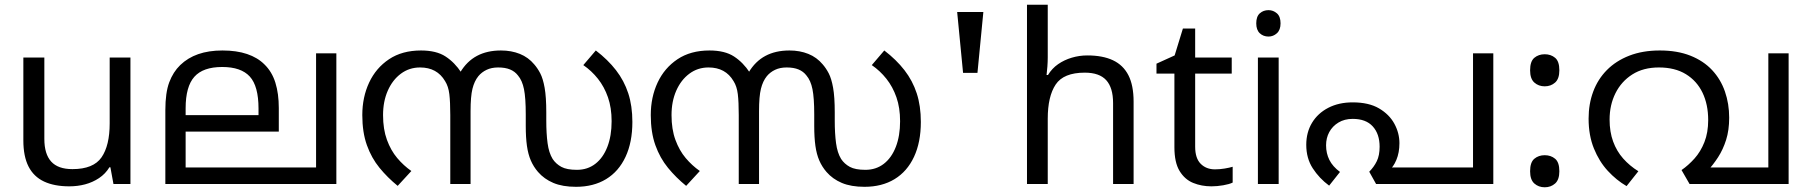

<svg xmlns="http://www.w3.org/2000/svg" viewBox="-20 -780 7674 814"><path d="M533 -536V0H461L448 -71H444Q427 -43 400 -25Q373 -7 341 1.5Q309 10 274 10Q210 10 166.5 -10.5Q123 -31 101 -74Q79 -117 79 -185V-536H168V-191Q168 -127 197 -95Q226 -63 287 -63Q376 -63 410.5 -113Q445 -163 445 -257V-536Z M1406 -554V0H681V-313Q681 -387 697.5 -431Q714 -475 744 -504Q776 -535 820.5 -550.5Q865 -566 923 -566Q983 -566 1027.5 -551Q1072 -536 1101 -507Q1133 -476 1147.5 -429.5Q1162 -383 1162 -322V-222H767V-70H1320V-554ZM922 -496Q841 -496 804 -454.5Q767 -413 767 -321V-292H1076V-320Q1076 -415 1039 -455.5Q1002 -496 922 -496Z M2104 -566Q2148 -566 2184 -551.5Q2220 -537 2245 -507Q2259 -491 2270.5 -469Q2282 -447 2289 -408Q2296 -369 2296 -303V-269Q2296 -214 2301.5 -173Q2307 -132 2323 -106Q2337 -85 2360 -72.5Q2383 -60 2426 -60Q2471 -60 2504 -85.5Q2537 -111 2555 -157.5Q2573 -204 2573 -266Q2573 -323 2557.5 -367.5Q2542 -412 2515 -446Q2488 -480 2453 -504L2506 -566Q2557 -527 2591.5 -482.5Q2626 -438 2643.5 -384.5Q2661 -331 2661 -263Q2661 -177 2632 -115Q2603 -53 2549.5 -20.5Q2496 12 2422 12Q2365 12 2326 -4.5Q2287 -21 2261 -51Q2242 -73 2230.5 -99.5Q2219 -126 2214 -161.5Q2209 -197 2209 -246V-295Q2209 -365 2201.5 -402Q2194 -439 2176 -460Q2163 -477 2142.5 -485.5Q2122 -494 2092 -494Q2064 -494 2043 -484Q2022 -474 2008 -457Q1991 -436 1983 -403.5Q1975 -371 1975 -309V0H1889V-292Q1889 -348 1885 -381Q1881 -414 1867 -436Q1850 -465 1823.5 -479.5Q1797 -494 1761 -494Q1715 -494 1679.5 -467.5Q1644 -441 1624 -395.5Q1604 -350 1604 -292Q1604 -232 1620.5 -187Q1637 -142 1664 -110Q1691 -78 1724 -55L1666 8Q1623 -27 1589 -68.5Q1555 -110 1535.5 -164.5Q1516 -219 1516 -292Q1516 -368 1545 -430Q1574 -492 1629.5 -529Q1685 -566 1765 -566Q1830 -566 1869 -540.5Q1908 -515 1936 -472L1931 -473Q1959 -520 2002 -543Q2045 -566 2104 -566Z M3327 -566Q3371 -566 3407 -551.5Q3443 -537 3468 -507Q3482 -491 3493.5 -469Q3505 -447 3512 -408Q3519 -369 3519 -303V-269Q3519 -214 3524.5 -173Q3530 -132 3546 -106Q3560 -85 3583 -72.5Q3606 -60 3649 -60Q3694 -60 3727 -85.5Q3760 -111 3778 -157.5Q3796 -204 3796 -266Q3796 -323 3780.5 -367.5Q3765 -412 3738 -446Q3711 -480 3676 -504L3729 -566Q3780 -527 3814.5 -482.5Q3849 -438 3866.5 -384.5Q3884 -331 3884 -263Q3884 -177 3855 -115Q3826 -53 3772.5 -20.5Q3719 12 3645 12Q3588 12 3549 -4.5Q3510 -21 3484 -51Q3465 -73 3453.5 -99.5Q3442 -126 3437 -161.5Q3432 -197 3432 -246V-295Q3432 -365 3424.5 -402Q3417 -439 3399 -460Q3386 -477 3365.5 -485.5Q3345 -494 3315 -494Q3287 -494 3266 -484Q3245 -474 3231 -457Q3214 -436 3206 -403.5Q3198 -371 3198 -309V0H3112V-292Q3112 -348 3108 -381Q3104 -414 3090 -436Q3073 -465 3046.5 -479.5Q3020 -494 2984 -494Q2938 -494 2902.5 -467.5Q2867 -441 2847 -395.5Q2827 -350 2827 -292Q2827 -232 2843.5 -187Q2860 -142 2887 -110Q2914 -78 2947 -55L2889 8Q2846 -27 2812 -68.5Q2778 -110 2758.5 -164.5Q2739 -219 2739 -292Q2739 -368 2768 -430Q2797 -492 2852.5 -529Q2908 -566 2988 -566Q3053 -566 3092 -540.5Q3131 -515 3159 -472L3154 -473Q3182 -520 3225 -543Q3268 -566 3327 -566Z M4063 -471 4038 -729H4149L4124 -471Z M4422 -537Q4422 -518 4420.5 -498Q4419 -478 4417 -462H4423Q4440 -490 4466 -508Q4492 -526 4524 -535.5Q4556 -545 4590 -545Q4655 -545 4698.5 -524.5Q4742 -504 4764 -461Q4786 -418 4786 -349V0H4699V-343Q4699 -408 4670 -440Q4641 -472 4579 -472Q4489 -472 4455.5 -421.5Q4422 -371 4422 -277V0H4334V-760H4422Z M5131 -62Q5151 -62 5172 -65.5Q5193 -69 5206 -73V-6Q5192 1 5166 5.5Q5140 10 5116 10Q5074 10 5038.5 -4.5Q5003 -19 4981 -55Q4959 -91 4959 -156V-468H4883V-510L4960 -545L4995 -659H5047V-536H5202V-468H5047V-158Q5047 -109 5070.5 -85.5Q5094 -62 5131 -62Z M5401 -536V0H5313V-536ZM5358 -737Q5378 -737 5393.5 -723.5Q5409 -710 5409 -681Q5409 -653 5393.5 -639Q5378 -625 5358 -625Q5336 -625 5321 -639Q5306 -653 5306 -681Q5306 -710 5321 -723.5Q5336 -737 5358 -737Z M5715 -346Q5783 -346 5826.5 -320.5Q5870 -295 5891.5 -255.5Q5913 -216 5913 -173Q5913 -133 5900 -102Q5887 -71 5868 -57L5843 -70H6225V-554H6311V0H5814L5785 -52Q5805 -72 5817 -96.5Q5829 -121 5829 -158Q5829 -212 5800 -244Q5771 -276 5715 -276Q5680 -276 5654.5 -260.5Q5629 -245 5615.5 -220Q5602 -195 5602 -164Q5602 -130 5616 -102Q5630 -74 5661 -51L5615 7Q5573 -24 5545.5 -66.5Q5518 -109 5518 -166Q5518 -219 5542.5 -259.5Q5567 -300 5611.5 -323Q5656 -346 5715 -346Z M6529 -414Q6503 -414 6485 -430Q6467 -446 6467 -482Q6467 -520 6485 -535Q6503 -550 6529 -550Q6555 -550 6573 -535Q6591 -520 6591 -482Q6591 -446 6573 -430Q6555 -414 6529 -414ZM6529 14Q6503 14 6485 -2Q6467 -18 6467 -54Q6467 -92 6485 -107Q6503 -122 6529 -122Q6555 -122 6573 -107Q6591 -92 6591 -54Q6591 -18 6573 -2Q6555 14 6529 14Z M7017 -566Q7091 -566 7146.5 -544Q7202 -522 7238.5 -483Q7275 -444 7293 -392Q7311 -340 7311 -281Q7311 -228 7298 -187Q7285 -146 7264 -113.5Q7243 -81 7217 -53L7193 -70H7477V-554H7563V0H7143L7109 -59Q7138 -79 7164 -108Q7190 -137 7206 -177.5Q7222 -218 7222 -271Q7222 -337 7198 -387Q7174 -437 7127.5 -465.5Q7081 -494 7013 -494Q6947 -494 6900.5 -464.5Q6854 -435 6829 -385Q6804 -335 6804 -273Q6804 -221 6819 -180Q6834 -139 6861.5 -108Q6889 -77 6926 -54L6876 9Q6833 -16 6796.5 -55.5Q6760 -95 6737.5 -150.5Q6715 -206 6715 -277Q6715 -339 6734.5 -391.5Q6754 -444 6792.5 -483Q6831 -522 6887.5 -544Q6944 -566 7017 -566Z"/></svg>

Font: hexmalayalam15
Style: Book
Weight: 400
Designer: Jelle Bosma - Monotype Design Team
Foundry: Monotype Imaging Inc.
Version: Version 2.003